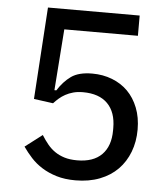

<svg xmlns="http://www.w3.org/2000/svg" viewBox="-51 -744 703 803"><g transform="rotate(5 300.0 -343.0)"><path d="M503 -613H194L175 -356H183Q207 -394 238.5 -416.5Q270 -439 327 -439Q372 -439 410.5 -424Q449 -409 476.5 -381.5Q504 -354 520 -313.5Q536 -273 536 -222Q536 -171 519.5 -128Q503 -85 472.5 -54Q442 -23 397 -5.5Q352 12 295 12Q250 12 215.5 1.5Q181 -9 154 -26Q127 -43 107 -65Q87 -87 71 -110L143 -165Q156 -144 170 -127Q184 -110 201.5 -98Q219 -86 241.5 -79Q264 -72 295 -72Q363 -72 398.5 -108Q434 -144 434 -210V-220Q434 -286 398.5 -322Q363 -358 295 -358Q272 -358 254 -353Q236 -348 221.5 -340Q207 -332 195.5 -322Q184 -312 174 -301L93 -312L118 -698H503Z"/></g></svg>

Font: IBM Plex Sans Thai Text
Style: Regular
Weight: 450
Designer: Mike Abbink, Paul van der Laan, Pieter van Rosmalen, Ben Mitchell, Mark Frömberg
Foundry: Bold Monday
Version: Version 1.1